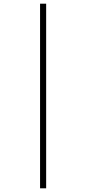

<svg xmlns="http://www.w3.org/2000/svg" viewBox="-20 -780 467 1040"><path d="M197 240H230V-760H197Z"/></svg>

Font: Noto Serif Khmer ExtraCondensed ExtraLight
Style: Regular
Weight: 200
Width: 2
Designer: Danh Hong and the Monotype Design Team
Foundry: Monotype Imaging Inc.
Version: Version 2.004